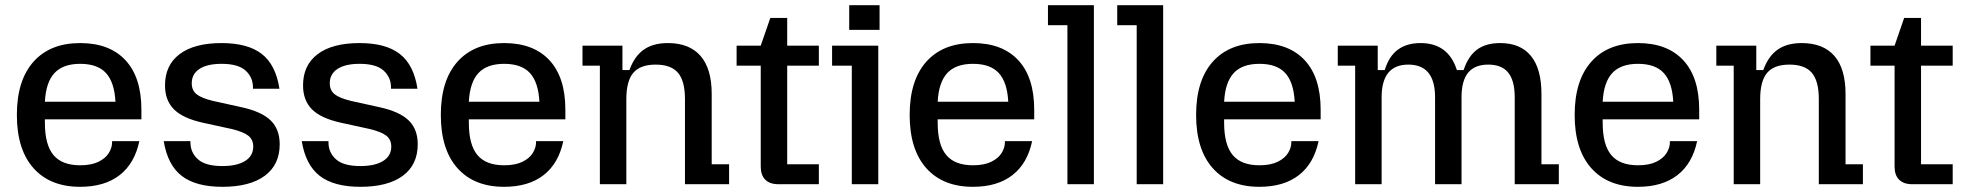

<svg xmlns="http://www.w3.org/2000/svg" viewBox="-20 -710 7579 740"><path d="M45 -267Q45 -400 109 -472Q173 -544 289 -544Q402 -544 463.5 -478Q525 -412 525 -287V-250H153V-237Q153 -152 186 -112.5Q219 -73 289 -73Q332 -73 359.5 -86.5Q387 -100 399.5 -120.5Q412 -141 412 -161V-166H517Q499 -80 441 -35Q383 10 289 10Q173 10 109 -62Q45 -134 45 -267ZM425 -318Q421 -393 388.5 -428.5Q356 -464 289 -464Q223 -464 190 -428.5Q157 -393 153 -318Z M611 -166H714V-161Q714 -122 743 -96Q772 -70 837 -70Q893 -70 924.5 -89.5Q956 -109 956 -145Q956 -172 937 -187Q918 -202 872 -213L762 -237Q685 -254 650.5 -288.5Q616 -323 616 -381Q616 -459 672.5 -501.5Q729 -544 834 -544Q935 -544 989 -502Q1043 -460 1057 -368H955V-373Q955 -412 926.5 -438Q898 -464 834 -464Q779 -464 749 -444.5Q719 -425 719 -389Q719 -362 737.5 -347Q756 -332 801 -321L910 -297Q988 -280 1023 -246Q1058 -212 1058 -154Q1058 -75 1000.5 -32.5Q943 10 837 10Q735 10 680.5 -32Q626 -74 611 -166Z M1143 -166H1246V-161Q1246 -122 1275 -96Q1304 -70 1369 -70Q1425 -70 1456.5 -89.5Q1488 -109 1488 -145Q1488 -172 1469 -187Q1450 -202 1404 -213L1294 -237Q1217 -254 1182.5 -288.5Q1148 -323 1148 -381Q1148 -459 1204.5 -501.5Q1261 -544 1366 -544Q1467 -544 1521 -502Q1575 -460 1589 -368H1487V-373Q1487 -412 1458.5 -438Q1430 -464 1366 -464Q1311 -464 1281 -444.5Q1251 -425 1251 -389Q1251 -362 1269.5 -347Q1288 -332 1333 -321L1442 -297Q1520 -280 1555 -246Q1590 -212 1590 -154Q1590 -75 1532.5 -32.5Q1475 10 1369 10Q1267 10 1212.5 -32Q1158 -74 1143 -166Z M1679 -267Q1679 -400 1743 -472Q1807 -544 1923 -544Q2036 -544 2097.5 -478Q2159 -412 2159 -287V-250H1787V-237Q1787 -152 1820 -112.5Q1853 -73 1923 -73Q1966 -73 1993.5 -86.5Q2021 -100 2033.5 -120.5Q2046 -141 2046 -161V-166H2151Q2133 -80 2075 -35Q2017 10 1923 10Q1807 10 1743 -62Q1679 -134 1679 -267ZM2059 -318Q2055 -393 2022.5 -428.5Q1990 -464 1923 -464Q1857 -464 1824 -428.5Q1791 -393 1787 -318Z M2292 -457H2225V-534H2379V-440H2406Q2425 -493 2461 -518.5Q2497 -544 2554 -544Q2637 -544 2680 -494.5Q2723 -445 2723 -348V-77H2790V0H2620V-328Q2620 -398 2593 -429.5Q2566 -461 2507 -461Q2448 -461 2421 -429.5Q2394 -398 2394 -328V0H2292Z M2912 -68V-457H2819V-534H2912L2949 -641H3014V-534H3136V-457H3014V-77H3136V0H2980Q2947 0 2929.5 -17.5Q2912 -35 2912 -68Z M3263 -457H3187V-534H3365V0H3263ZM3253 -690H3370V-595H3253Z M3486 -267Q3486 -400 3550 -472Q3614 -544 3730 -544Q3843 -544 3904.5 -478Q3966 -412 3966 -287V-250H3594V-237Q3594 -152 3627 -112.5Q3660 -73 3730 -73Q3773 -73 3800.5 -86.5Q3828 -100 3840.5 -120.5Q3853 -141 3853 -161V-166H3958Q3940 -80 3882 -35Q3824 10 3730 10Q3614 10 3550 -62Q3486 -134 3486 -267ZM3866 -318Q3862 -393 3829.5 -428.5Q3797 -464 3730 -464Q3664 -464 3631 -428.5Q3598 -393 3594 -318Z M4094 -613H4019V-690H4196V0H4094Z M4361 -613H4286V-690H4463V0H4361Z M4590 -267Q4590 -400 4654 -472Q4718 -544 4834 -544Q4947 -544 5008.5 -478Q5070 -412 5070 -287V-250H4698V-237Q4698 -152 4731 -112.5Q4764 -73 4834 -73Q4877 -73 4904.5 -86.5Q4932 -100 4944.5 -120.5Q4957 -141 4957 -161V-166H5062Q5044 -80 4986 -35Q4928 10 4834 10Q4718 10 4654 -62Q4590 -134 4590 -267ZM4970 -318Q4966 -393 4933.5 -428.5Q4901 -464 4834 -464Q4768 -464 4735 -428.5Q4702 -393 4698 -318Z M5408 -461Q5305 -461 5305 -335V0H5203V-457H5136V-534H5290V-440H5317Q5333 -493 5367.5 -518.5Q5402 -544 5455 -544Q5562 -544 5595 -440H5621Q5639 -494 5673 -519Q5707 -544 5762 -544Q5840 -544 5880.5 -494.5Q5921 -445 5921 -348V-77H5988V0H5818V-335Q5818 -399 5793 -430Q5768 -461 5716 -461Q5664 -461 5638.5 -430Q5613 -399 5613 -335V0H5511V-335Q5511 -461 5408 -461Z M6049 -267Q6049 -400 6113 -472Q6177 -544 6293 -544Q6406 -544 6467.5 -478Q6529 -412 6529 -287V-250H6157V-237Q6157 -152 6190 -112.5Q6223 -73 6293 -73Q6336 -73 6363.5 -86.5Q6391 -100 6403.5 -120.5Q6416 -141 6416 -161V-166H6521Q6503 -80 6445 -35Q6387 10 6293 10Q6177 10 6113 -62Q6049 -134 6049 -267ZM6429 -318Q6425 -393 6392.5 -428.5Q6360 -464 6293 -464Q6227 -464 6194 -428.5Q6161 -393 6157 -318Z M6662 -457H6595V-534H6749V-440H6776Q6795 -493 6831 -518.5Q6867 -544 6924 -544Q7007 -544 7050 -494.5Q7093 -445 7093 -348V-77H7160V0H6990V-328Q6990 -398 6963 -429.5Q6936 -461 6877 -461Q6818 -461 6791 -429.5Q6764 -398 6764 -328V0H6662Z M7282 -68V-457H7189V-534H7282L7319 -641H7384V-534H7506V-457H7384V-77H7506V0H7350Q7317 0 7299.5 -17.5Q7282 -35 7282 -68Z"/></svg>

Font: Mozilla Headline BETA
Style: Regular
Weight: 400
Designer: Studio DRAMA
Foundry: Studio DRAMA
Version: Version 0.100